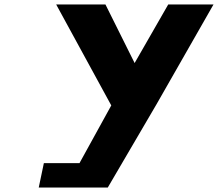

<svg xmlns="http://www.w3.org/2000/svg" viewBox="-20 -845 982 865"><path d="M233 -825 481.3 -370 338.1 -110H177.6L154.5 0H277.5H465.5L685.6 -376L942 -825H738L586.5 -561L455 -825Z"/></svg>

Font: Hussar
Style: BdOblTwo
Weight: 700
Foundry: Cannot Into Space Fonts
Version: Version 2.00